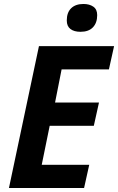

<svg xmlns="http://www.w3.org/2000/svg" viewBox="-20 -946 594 966"><path d="M176 -714H554L528 -597H290L257 -430H478L452 -313H230L190 -117H429L403 0H25ZM316 -843Q316 -883 338 -904.5Q360 -926 400 -926Q430 -926 449.5 -912.5Q469 -899 469 -870Q469 -831 447.5 -808.5Q426 -786 385 -786Q353 -786 334.5 -800Q316 -814 316 -843Z"/></svg>

Font: Noto Sans Display
Style: Bold Italic
Weight: 700
Italic angle: -12°
Designer: Monotype Design team
Foundry: Monotype Imaging Inc.
Version: Version 1.000